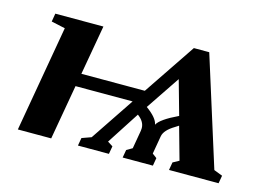

<svg xmlns="http://www.w3.org/2000/svg" viewBox="-71 -597 1003 725"><g transform="rotate(15 431.0 -234.5)"><path d="M828.6 0H634.8L640.1 -30.8L664.1 -43.9L628.4 -171.4L614.7 -162.6Q576.2 -139.6 571.8 -114.7L559.6 -43.9L577.1 -30.8L571.8 0H453.6L459 -30.8L481.4 -43.9L493.7 -114.7L494.6 -125.5Q494.6 -151.4 467.3 -171.4L384.8 -43.9L405.3 -30.8L399.9 0H278.8L284.2 -30.8L320.8 -43.9L435.1 -214.4H211.9L174.3 0H43.9L116.2 -415L62 -426.8L67.4 -459H255.4L221.2 -265.1H469.2L606.4 -468.8H666.5L800.3 -43.9L834 -30.8ZM492.2 -208Q535.2 -177.2 539.6 -151.4Q551.3 -174.8 619.1 -207L581.5 -340.8Z"/></g></svg>

Font: Tinos
Style: Bold Italic
Weight: 700
Italic angle: -16.333°
Designer: Steve Matteson
Foundry: Monotype Imaging Inc.
Version: Version 1.23